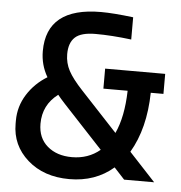

<svg xmlns="http://www.w3.org/2000/svg" viewBox="-53 -790 809 860"><g transform="rotate(5 351.0 -360.0)"><path d="M290 19Q175 19 102 -45.5Q29 -110 29 -207V-221Q29 -285 63 -339Q97 -393 153 -427Q122 -480 122 -542Q122 -739 367 -739Q422 -739 512 -728V-628Q424 -639 351 -639Q286 -639 259 -614Q232 -589 232 -538Q232 -498 250.5 -463.5Q269 -429 313 -382L478 -205Q513 -280 516 -398H407V-488H677V-398H620Q617 -237 552 -127L670 0H535L488 -51Q407 19 290 19ZM140 -217Q140 -153 182.5 -116.5Q225 -80 293 -80Q366 -80 419 -124L242 -314Q219 -339 208 -353Q140 -302 140 -217Z"/></g></svg>

Font: Cazoo Sans Medium
Style: Regular
Weight: 500
Designer: Jonathan Barnbrook, Julián Moncada
Foundry: Barnbrook Fonts
Version: Version 2.000;Glyphs 3.3 (3337)